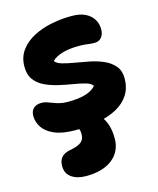

<svg xmlns="http://www.w3.org/2000/svg" viewBox="-113 -599 753 913"><g transform="rotate(-15 263.5 -142.5)"><path d="M204.6 10Q141.8 10 102.8 -6.6Q63.8 -23.2 45.9 -50Q28 -76.8 28 -107.6Q28 -130 41.5 -143.7Q55 -157.4 81.8 -157.4Q95.4 -157.4 107.9 -153.1Q120.4 -148.8 134.2 -143.4Q148 -138 165.2 -133.7Q182.4 -129.4 205.4 -129.4Q260.6 -129.4 294.4 -140.5Q328.2 -151.6 344 -171.4Q334 -185.2 308.6 -192.2Q283.2 -199.2 249.9 -204.6Q216.6 -210 181.1 -218.2Q145.6 -226.4 115.5 -240.5Q85.4 -254.6 66.7 -279.3Q48 -304 48 -344Q48 -391 73 -424.6Q98 -458.2 139 -479.3Q180 -500.4 229.3 -510Q278.6 -519.6 326.6 -519.4Q368.4 -519.4 394.7 -506Q421 -492.6 433.9 -470.7Q446.8 -448.8 446.8 -423Q446.8 -397.6 434.5 -382.6Q422.2 -367.6 400 -367.6Q385.8 -367.6 375.6 -368.9Q365.4 -370.2 354 -371.5Q342.6 -372.8 323 -372.8Q275.8 -372.8 242.1 -362.9Q208.4 -353 190.2 -334.8Q198.2 -321.4 223.2 -314.1Q248.2 -306.8 282.8 -301.1Q317.4 -295.4 354.2 -288Q391 -280.6 422.5 -266.8Q454 -253 474 -229.4Q494 -205.8 494 -168Q494 -121.2 472.2 -87.3Q450.4 -53.4 410.9 -31.8Q371.4 -10.2 318.8 -0.1Q266.2 10 204.6 10ZM197.4 234Q153.8 234 126.3 214.8Q98.8 195.6 98.8 158.4Q98.8 132.8 111.9 116.6Q125 100.4 155.6 94.6Q195.2 87.4 211.4 74Q227.6 60.6 227.6 36.2Q227.6 19.6 223.5 11.2Q219.4 2.8 214.4 -2.1Q209.4 -7 205.3 -12.6Q201.2 -18.2 201.2 -29Q201.2 -40 212.2 -49.7Q223.2 -59.4 247.2 -59.4Q305.4 -59.4 340 -18.1Q374.6 23.2 374.6 95.6Q374.6 159.6 327.6 196.8Q280.6 234 197.4 234Z"/></g></svg>

Font: Shantell Sans Light
Style: Regular
Weight: 300
Designer: Stephen Nixon, Anya Danilova, Shantell Martin
Foundry: Arrow Type
Version: Version 1.011;[c5ecc13dd]